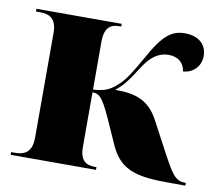

<svg xmlns="http://www.w3.org/2000/svg" viewBox="-65 -618 787 694"><g transform="rotate(10 328.5 -271.0)"><path d="M16 0H329V-10H322C291 -10 268 -23 268 -74V-274C294 -273 305 -263 338 -191L380 -97C420 -8 491 0 604 0H657V-10H654C616 -10 603 -35 557 -121L507 -215C471 -282 422 -297 347 -297C376 -319 395 -347 421 -388C450 -435 480 -455 516 -455C552 -455 573 -435 577 -405C613 -407 641 -434 641 -473C641 -508 618 -542 560 -542C511 -542 479 -516 431 -428C401 -375 381 -342 360 -323C330 -294 308 -286 268 -284V-460C268 -515 293 -526 322 -526H329V-536H16V-526H32C64 -526 92 -514 92 -462V-76C92 -21 63 -10 30 -10H16Z"/></g></svg>

Font: Noto Serif Display ExtraBold
Style: Regular
Weight: 800
Designer: Monotype Design Team
Foundry: Monotype Imaging Inc.
Version: Version 2.009